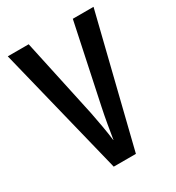

<svg xmlns="http://www.w3.org/2000/svg" viewBox="-172 -818 845 923"><g transform="rotate(-30 250.0 -357.0)"><path d="M188 0H311L488 -714H373L281 -279C270 -228 258 -156 251 -112H250C245 -157 232 -228 222 -278L128 -714H12Z"/></g></svg>

Font: Noto Sans Mono ExtraCondensed SemiBold
Style: Regular
Weight: 600
Width: 2
Designer: Monotype Design Team
Foundry: Monotype Imaging Inc.
Version: Version 2.014